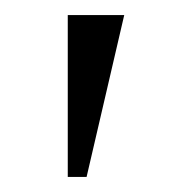

<svg xmlns="http://www.w3.org/2000/svg" viewBox="-20 -95 255 255"><path d="M145 -75H70V140H95Z"/></svg>

Font: Abel
Style: Regular
Weight: 400
Designer: Matthew Desmond
Foundry: Matthew Desmond
Version: Version 1.002